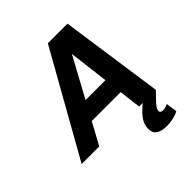

<svg xmlns="http://www.w3.org/2000/svg" viewBox="-283 -870 1247 1247"><g transform="rotate(-45 340.5 -246.5)"><path d="M-37.8 0 361.6 -710H541.8L643.8 0H490.2L423 -550.4L123.8 0ZM180.2 -151 250 -275.8H469.8L485 -151ZM527 217.2Q480.8 217.2 455 200Q429.2 182.8 429.2 145.8Q429.2 109.8 447 80.6Q464.8 51.4 500.6 19.6L549.4 -24L643.8 0L598.4 46.8Q578.4 67.6 568.5 81.9Q558.6 96.2 558.6 109.4Q558.6 118.8 565.6 123.2Q572.6 127.6 582.6 127.6Q595.4 127.6 607.6 123.8Q619.8 120 628.4 114.8L639.8 191.2Q624.4 201.6 593.1 209.4Q561.8 217.2 527 217.2Z"/></g></svg>

Font: Geist
Style: Italic
Weight: 400
Italic angle: -12°
Designer: Basement.studio, Andrés Briganti, Mateo Zaragoza
Foundry: Basement.studio, Vercel, Andrés Briganti, Guido Ferreyra, Mateo Zaragoza
Version: Version 1.500